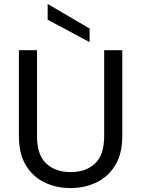

<svg xmlns="http://www.w3.org/2000/svg" viewBox="-20 -948 716 975"><path d="M76 -693H168V-256Q168 -161 215 -117.5Q262 -74 339 -74Q416 -74 462.5 -117.5Q509 -161 509 -256V-693H601V-257Q601 -167 565 -108.5Q529 -50 469.5 -21.5Q410 7 338 7Q266 7 206.5 -21.5Q147 -50 111.5 -108.5Q76 -167 76 -257ZM222 -928 435 -803V-734L222 -848Z"/></svg>

Font: Parkinsans
Style: Regular
Weight: 400
Designer: Red Stone, Indian Type Foundry
Foundry: Indian Type Foundry
Version: Version 1.000